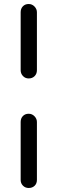

<svg xmlns="http://www.w3.org/2000/svg" viewBox="-20 -745 287 957"><path d="M83 -395V-684Q83 -702 94 -713.5Q105 -725 123 -725Q140 -725 152 -712.5Q164 -700 164 -684V-395Q164 -377 152.5 -365.5Q141 -354 123 -354Q106 -354 94.5 -366Q83 -378 83 -395ZM83 -137Q83 -155 94 -166.5Q105 -178 123 -178Q140 -178 152 -165.5Q164 -153 164 -137V152Q164 170 152.5 181Q141 192 123 192Q106 192 94.5 180.5Q83 169 83 152Z"/></svg>

Font: 寒蝉全圆体
Style: Regular
Weight: 400
Designer: Warren2060
      Designed by Motoya company      

      [Varela Round]
      Joe Prince(Latin component); Avraham Cornf
Foundry: ChillType
Version: Version 3.200